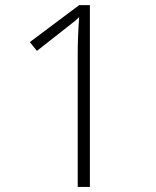

<svg xmlns="http://www.w3.org/2000/svg" viewBox="-20 -734 611 754"><path d="M333 0H285.2V-520Q285.2 -590.8 291 -667Q283.7 -659.7 275.9 -652.8Q268.1 -646 125 -534.2L97.2 -568.8L291 -713.9H333Z"/></svg>

Font: OpenSans-Light
Style: Regular
Weight: 300
Foundry: Ascender Corporation
Version: Version 1.10